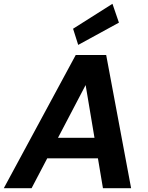

<svg xmlns="http://www.w3.org/2000/svg" viewBox="-42 -989 777 1009"><path d="M-22 0 356 -700H516L647 0H499L408 -542L124 0ZM113 -157 169 -265H536L553 -157ZM369 -753 342 -838 549 -969 583 -870Z"/></svg>

Font: DM Sans 12pt ExtraBold
Style: Italic
Weight: 800
Italic angle: -10°
Version: Version 4.004;gftools[0.9.30]